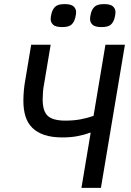

<svg xmlns="http://www.w3.org/2000/svg" viewBox="-20 -916 640 936"><path d="M422 -269H418Q389 -258 356 -252Q323 -246 285 -246Q233 -246 197 -258Q161 -270 138 -292.5Q115 -315 104.5 -348Q94 -381 94 -424Q94 -450 96.5 -477Q99 -504 104 -530L132 -698H227L195 -507Q191 -487 189.5 -467.5Q188 -448 188 -431Q188 -374 213 -351Q238 -328 298 -328Q339 -328 371.5 -334Q404 -340 436 -351L494 -698H589L472 0H377ZM283 -784Q251 -784 239 -795.5Q227 -807 227 -823Q227 -828 228 -835.5Q229 -843 231 -850Q236 -871 249.5 -883.5Q263 -896 295 -896Q327 -896 339 -884.5Q351 -873 351 -857Q351 -852 350 -845Q349 -838 347 -830Q342 -809 329 -796.5Q316 -784 283 -784ZM475 -784Q443 -784 431 -795.5Q419 -807 419 -823Q419 -828 420 -835.5Q421 -843 423 -850Q428 -871 441.5 -883.5Q455 -896 487 -896Q519 -896 531 -884.5Q543 -873 543 -857Q543 -852 542 -845Q541 -838 539 -830Q534 -809 521 -796.5Q508 -784 475 -784Z"/></svg>

Font: IBM Plex Mono Text
Style: Italic
Weight: 450
Italic angle: -9°
Monospace: yes
Designer: Mike Abbink, Paul van der Laan, Pieter van Rosmalen
Foundry: Bold Monday
Version: Version 2.1